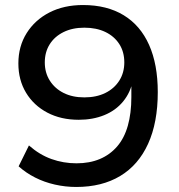

<svg xmlns="http://www.w3.org/2000/svg" viewBox="-20 -734 711 763"><path d="M283 9Q240 9 198 -0.5Q156 -10 119.5 -28.5Q83 -47 54 -73L95 -156Q137 -119 184.5 -102Q232 -85 284 -85Q336 -85 376.5 -102Q417 -119 445.5 -152Q474 -185 488 -234.5Q502 -284 502 -348V-415H508Q499 -367 469.5 -331Q440 -295 394.5 -276.5Q349 -258 293 -258Q222 -258 168 -286.5Q114 -315 83.5 -365.5Q53 -416 53 -482Q53 -550 86 -602.5Q119 -655 176.5 -684.5Q234 -714 310 -714Q405 -714 471.5 -673.5Q538 -633 572.5 -555.5Q607 -478 607 -368Q607 -247 568.5 -162.5Q530 -78 457.5 -34.5Q385 9 283 9ZM315 -347Q363 -347 398.5 -364.5Q434 -382 454 -413.5Q474 -445 474 -486Q474 -528 454 -559Q434 -590 398.5 -607Q363 -624 315 -624Q268 -624 232.5 -606.5Q197 -589 177.5 -558Q158 -527 158 -486Q158 -445 178 -413.5Q198 -382 233 -364.5Q268 -347 315 -347Z"/></svg>

Font: Nunito Sans 10pt SemiExpanded SemiBold
Style: Regular
Weight: 600
Width: 6
Designer: Vernon Adams
Foundry: Vernon Adams
Version: Version 3.101;gftools[0.9.27]